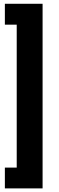

<svg xmlns="http://www.w3.org/2000/svg" viewBox="-20 -850 319 1037"><path d="M6.3 -716.8H70.3V55.2H6.3V167.5H210V-829.6H6.3Z"/></svg>

Font: Vazirmatn ExtraBold
Style: Regular
Weight: 800
Designer: Saber Rastikerdar
Foundry: Saber Rastikerdar
Version: Version 33.003